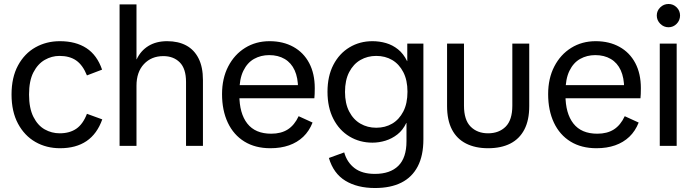

<svg xmlns="http://www.w3.org/2000/svg" viewBox="-20 -733 3484 965"><path d="M282 12Q213 12 158 -19.5Q103 -51 70.5 -111.5Q38 -172 38 -258Q38 -344 70.5 -404Q103 -464 158 -495Q213 -526 281 -526Q361 -526 414.5 -491Q468 -456 493 -383L417 -354Q396 -406 363 -429Q330 -452 279 -452Q240 -452 205 -432Q170 -412 148 -369.5Q126 -327 126 -258Q126 -189 148 -145.5Q170 -102 205 -82.5Q240 -63 280 -63Q330 -63 363.5 -86Q397 -109 417 -161L494 -133Q468 -60 415 -24Q362 12 282 12Z M581 0V-711H666V-435H667Q687 -478 726 -502Q765 -526 820 -526Q876 -526 916 -504.5Q956 -483 978 -439.5Q1000 -396 1000 -331V0H915V-321Q915 -388 883.5 -419.5Q852 -451 801 -451Q741 -451 703.5 -411Q666 -371 666 -302V0Z M1339 12Q1263 12 1208.5 -21.5Q1154 -55 1125 -116.5Q1096 -178 1096 -260Q1096 -339 1127 -399Q1158 -459 1212 -492.5Q1266 -526 1335 -526Q1403 -526 1454.5 -497.5Q1506 -469 1534 -416Q1562 -363 1562 -290Q1562 -275 1561.5 -261Q1561 -247 1560 -239H1145V-305H1509L1478 -288Q1478 -342 1461 -379.5Q1444 -417 1411 -436.5Q1378 -456 1333 -456Q1291 -456 1257 -437Q1223 -418 1203 -377Q1183 -336 1183 -271V-256Q1183 -163 1223 -112Q1263 -61 1343 -61Q1393 -61 1426.5 -82.5Q1460 -104 1481 -149L1551 -117Q1534 -74 1504 -45.5Q1474 -17 1432.5 -2.5Q1391 12 1339 12Z M1865 212Q1776 212 1716 175.5Q1656 139 1633 61L1710 33Q1724 83 1762 112Q1800 141 1864 141Q1941 141 1982 100.5Q2023 60 2023 -23V-115H2022Q2005 -79 1977.5 -57.5Q1950 -36 1917.5 -26Q1885 -16 1852 -16Q1788 -16 1736.5 -47Q1685 -78 1655.5 -135.5Q1626 -193 1626 -272Q1626 -350 1655.5 -407Q1685 -464 1736.5 -495Q1788 -526 1852 -526Q1887 -526 1920 -516.5Q1953 -507 1980.5 -485Q2008 -463 2026 -426H2027V-514H2108V-33Q2108 49 2079.5 103.5Q2051 158 1997 185Q1943 212 1865 212ZM1871 -91Q1916 -91 1951 -111.5Q1986 -132 2007 -172.5Q2028 -213 2028 -272Q2028 -330 2007 -370.5Q1986 -411 1951 -431.5Q1916 -452 1871 -452Q1827 -452 1791.5 -431.5Q1756 -411 1735 -370.5Q1714 -330 1714 -271Q1714 -213 1735 -172.5Q1756 -132 1791.5 -111.5Q1827 -91 1871 -91Z M2433 12Q2369 12 2322.5 -11.5Q2276 -35 2251.5 -82Q2227 -129 2227 -200V-514H2312V-202Q2312 -130 2345.5 -96.5Q2379 -63 2433 -63Q2488 -63 2521.5 -96.5Q2555 -130 2555 -202V-514H2640V-200Q2640 -129 2615.5 -82Q2591 -35 2545 -11.5Q2499 12 2433 12Z M2978 12Q2902 12 2847.5 -21.5Q2793 -55 2764 -116.5Q2735 -178 2735 -260Q2735 -339 2766 -399Q2797 -459 2851 -492.5Q2905 -526 2974 -526Q3042 -526 3093.5 -497.5Q3145 -469 3173 -416Q3201 -363 3201 -290Q3201 -275 3200.5 -261Q3200 -247 3199 -239H2784V-305H3148L3117 -288Q3117 -342 3100 -379.5Q3083 -417 3050 -436.5Q3017 -456 2972 -456Q2930 -456 2896 -437Q2862 -418 2842 -377Q2822 -336 2822 -271V-256Q2822 -163 2862 -112Q2902 -61 2982 -61Q3032 -61 3065.5 -82.5Q3099 -104 3120 -149L3190 -117Q3173 -74 3143 -45.5Q3113 -17 3071.5 -2.5Q3030 12 2978 12Z M3296 0V-514H3381V0ZM3340 -596Q3316 -596 3298.5 -613.5Q3281 -631 3281 -655Q3281 -679 3298.5 -696Q3316 -713 3340 -713Q3364 -713 3381 -696Q3398 -679 3398 -655Q3398 -631 3381 -613.5Q3364 -596 3340 -596Z"/></svg>

Font: TikTok Sans 24pt
Style: Regular
Weight: 400
Version: Version 4.000